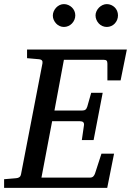

<svg xmlns="http://www.w3.org/2000/svg" viewBox="-35 -911 635 931"><path d="M549.8 -521H485.8V-602.1Q485.8 -612.8 481.9 -616.9Q478 -621.1 466.8 -621.1H274.9L229 -375H362.8Q373.5 -375 379.2 -379.2Q384.8 -383.3 388.2 -394L407.2 -460.9H462.9L418.9 -231.9H361.8L372.1 -303.2Q375 -323.2 353 -323.2H217.8L166 -49.8H400.9Q411.6 -49.8 417.2 -55.4Q422.9 -61 425.8 -69.8L457 -166H518.1L484.9 0H-15.1V-42L43 -46.9Q64 -48.3 66.9 -65.9L170.9 -604Q172.4 -612.3 168.5 -617.7Q164.6 -623 151.9 -624L96.2 -628.9V-670.9H580.1ZM330.1 -836.4Q330.1 -825.2 325.7 -814.9Q321.3 -804.7 313.7 -796.9Q306.2 -789.1 296.1 -784.7Q286.1 -780.3 274.9 -780.3Q264.2 -780.3 254.4 -784.7Q244.6 -789.1 237.3 -796.9Q230 -804.7 225.6 -814.5Q221.2 -824.2 221.2 -835.4Q221.2 -846.2 225.6 -856.2Q230 -866.2 237.3 -874Q244.6 -881.8 254.4 -886.5Q264.2 -891.1 274.9 -891.1Q286.1 -891.1 296.1 -886.7Q306.2 -882.3 313.7 -875Q321.3 -867.7 325.7 -857.7Q330.1 -847.7 330.1 -836.4ZM537.1 -836.4Q537.1 -825.2 533 -814.9Q528.8 -804.7 521.5 -796.9Q514.2 -789.1 504.2 -784.7Q494.1 -780.3 482.9 -780.3Q471.7 -780.3 461.7 -784.7Q451.7 -789.1 444.3 -796.9Q437 -804.7 432.6 -814.9Q428.2 -825.2 428.2 -836.4Q428.2 -846.7 432.9 -856.7Q437.5 -866.7 445.1 -874.3Q452.6 -881.8 462.6 -886.5Q472.7 -891.1 482.9 -891.1Q494.1 -891.1 504.2 -886.7Q514.2 -882.3 521.5 -875Q528.8 -867.7 533 -857.7Q537.1 -847.7 537.1 -836.4Z"/></svg>

Font: Charis SIL Viet
Style: Italic
Weight: 400
Italic angle: -11°
Foundry: SIL International
Version: Version 5.000